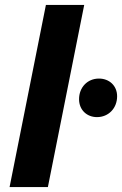

<svg xmlns="http://www.w3.org/2000/svg" viewBox="-20 -762 497 782"><path d="M19 0H175L323 -742H167ZM375 -285C422 -285 457 -321 457 -370C457 -413 425 -442 383 -442C336 -442 302 -406 302 -358C302 -314 334 -285 375 -285Z"/></svg>

Font: AWKNG-Font
Style: Bold Italic
Weight: 700
Italic angle: -11.3°
Designer: Awakening Church
Foundry: Awakening Church
Version: Version 1.700;PS 001.700;hotconv 1.0.88;makeotf.lib2.5.64775